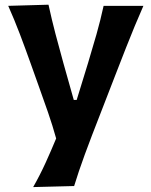

<svg xmlns="http://www.w3.org/2000/svg" viewBox="-20 -572 637 808"><path d="M119.6 215.3Q148.4 164.6 171.9 113Q195.3 61.5 216.3 10.7Q201.2 -43.9 181.9 -99.6Q162.6 -155.3 143.6 -208L108.4 -306.6Q87.4 -365.7 64 -427.5Q40.5 -489.3 14.6 -547.4L184.1 -552.2Q197.8 -489.3 213.4 -429.7Q229 -370.1 246.6 -307.1L290.5 -151.4H302.7L350.6 -307.1Q369.1 -368.2 386 -427.5Q402.8 -486.8 416 -547.4H583.5Q564 -502.9 546.9 -461.9Q529.8 -420.9 510.5 -371.6Q491.2 -322.3 464.4 -253.4L404.8 -99.6Q363.8 4.9 336.9 78.1Q310.1 151.4 292 210.9Z"/></svg>

Font: Pinar DS4-SemiBold
Style: Regular
Weight: 600
Designer: Amin Abedi
Version: Version 2.000